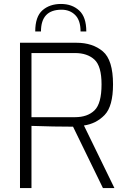

<svg xmlns="http://www.w3.org/2000/svg" viewBox="-20 -950 642 970"><path d="M81 -734H366Q448 -734 499.5 -690.5Q551 -647 551 -524Q551 -413 508.5 -369Q466 -325 404 -316L558 0H500L349 -310Q253 -310 139 -314V0H81ZM359 -358Q422 -358 457.5 -392.5Q493 -427 493 -524Q493 -616 457 -649Q421 -682 359 -682H139V-358ZM416 -791H387Q387 -847 360 -874Q333 -901 291 -901Q187 -901 187 -791H158Q158 -866 194.5 -898Q231 -930 288 -930Q344 -930 380 -897Q416 -864 416 -791Z"/></svg>

Font: Exo Light
Style: Regular
Weight: 300
Designer: Natanael Gama
Foundry: Natanael Gama
Version: Version 1.500; ttfautohint (v1.6)